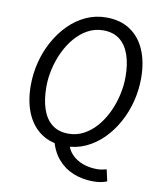

<svg xmlns="http://www.w3.org/2000/svg" viewBox="-91 -740 814 976"><g transform="rotate(10 316.5 -252.0)"><path d="M286.5 12Q213.4 12 162.9 -22.1Q112.4 -56.2 86.1 -118Q59.8 -179.8 59.8 -262.7Q59.8 -323.1 74.6 -381.8Q89.5 -440.4 117.9 -492.1Q146.3 -543.7 185.6 -583.3Q224.9 -622.8 273.9 -645.6Q322.9 -668.3 379.4 -668.3Q452.5 -668.3 503.1 -634.2Q553.8 -600.2 580 -538.3Q606.1 -476.5 606.1 -393.6Q606.1 -333.2 591.2 -274.6Q576.4 -215.9 548 -164.3Q519.6 -112.6 480.3 -73Q440.9 -33.5 391.9 -10.7Q342.9 12 286.5 12ZM290.7 -53Q332.9 -53 369.2 -72.4Q405.5 -91.8 434.6 -125.3Q463.7 -158.8 484.3 -202Q504.9 -245.2 515.8 -292.8Q526.8 -340.4 526.8 -387.4Q526.8 -451.4 510.5 -499.6Q494.3 -547.8 460.8 -574.4Q427.3 -601.1 375.2 -601.1Q332.9 -601.1 296.7 -581.7Q260.4 -562.3 231.3 -528.8Q202.2 -495.3 181.6 -452.3Q161 -409.3 150.1 -362.2Q139.1 -315.2 139.1 -268.9Q139.1 -203.4 155.3 -154.9Q171.6 -106.3 205.1 -79.7Q238.6 -53 290.7 -53ZM456.2 164Q400.6 164 353.2 144.7Q305.9 125.5 272.2 85.8Q238.6 46.2 224.3 -15.6L302.9 -11.8Q310.6 26.3 334.5 50.7Q358.4 75.1 392.4 87.2Q426.3 99.2 464.1 99.2Q478.3 99.2 490.2 97.1Q502.1 95.1 514 91.7L527.3 151.6Q497.4 164 456.2 164Z"/></g></svg>

Font: Source Sans 3
Style: Italic
Weight: 200
Italic angle: -11°
Designer: Paul D. Hunt
Foundry: Adobe
Version: Version 3.046;hotconv 1.0.118;makeotfexe 2.5.65603